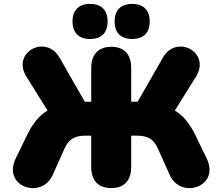

<svg xmlns="http://www.w3.org/2000/svg" viewBox="-20 -955 1140 985"><path d="M551 10C617 10 653 -29 653 -99V-259H683C738 -259 768 -241 789 -195L851 -57C908 70 1111 3 1040 -143L982 -262C953 -322 920 -362 877 -388L985 -561C1064 -687 885 -781 816 -660L686 -433H653V-606C653 -676 617 -715 551 -715C485 -715 448 -676 448 -606V-433H415L285 -660C215 -781 37 -687 116 -561L224 -388C181 -362 148 -322 119 -262L61 -143C-10 3 193 70 250 -57L312 -195C333 -241 363 -259 418 -259H448V-99C448 -29 484 10 551 10ZM658 -755C717 -755 748 -787 748 -845C748 -903 716 -935 658 -935C600 -935 568 -903 568 -845C568 -787 600 -755 658 -755ZM442 -755C501 -755 532 -787 532 -845C532 -903 500 -935 442 -935C384 -935 352 -903 352 -845C352 -787 384 -755 442 -755Z"/></svg>

Font: SN Pro Black
Style: Regular
Weight: 900
Designer: Tobias Whetton
Foundry: Supernotes
Version: Version 1.001;Glyphs 3.2 (3249)